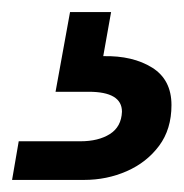

<svg xmlns="http://www.w3.org/2000/svg" viewBox="-231 -37 304 318"><path d="M-211 261 -200 197H-98Q-68 197 -49 185Q-30 173 -29 148Q-29 115 -84 115H-139L-115 -17H-47L-60 56Q-11 55 21 75Q53 95 53 137Q53 177 32.5 204.5Q12 232 -21 246.5Q-54 261 -92 261Z"/></svg>

Font: Rethink Sans Medium
Style: Italic
Weight: 500
Italic angle: -10°
Designer: The Rethink Sans project authors (Hans Thiessen). DM Sans designed by Colophon Foundry.
Foundry: Rethink Communications LLC
Version: Version 1.001